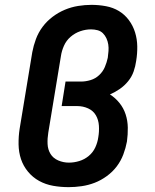

<svg xmlns="http://www.w3.org/2000/svg" viewBox="-20 -763 640 791"><path d="M263 8Q230 8 199 2.5Q168 -3 141.5 -17.5Q115 -32 95.5 -55.5Q76 -79 66.5 -107.5Q57 -136 56.5 -168.5Q56 -201 61 -233L113 -548Q118 -575 128 -602Q138 -629 155.5 -652.5Q173 -676 197 -694Q221 -712 247.5 -723Q274 -734 302 -738.5Q330 -743 357 -743Q387 -743 416.5 -737.5Q446 -732 470 -717.5Q494 -703 511 -680Q528 -657 536.5 -629.5Q545 -602 545.5 -572Q546 -542 541 -512Q538 -490 530.5 -468.5Q523 -447 508 -428.5Q493 -410 473.5 -396.5Q454 -383 433 -374Q455 -360 472 -339Q489 -318 497.5 -292Q506 -266 506.5 -237.5Q507 -209 503 -180Q498 -153 488 -126.5Q478 -100 461 -77.5Q444 -55 420 -37.5Q396 -20 370 -10Q344 0 316.5 4Q289 8 263 8ZM264 -93Q285 -93 306.5 -99.5Q328 -106 345.5 -120.5Q363 -135 372.5 -155.5Q382 -176 385 -198Q389 -221 387.5 -245Q386 -269 375 -288Q364 -307 343 -316.5Q322 -326 298 -326H234L250 -427H314Q333 -427 353 -433Q373 -439 388.5 -453.5Q404 -468 412 -487Q420 -506 424 -525Q426 -539 427 -553Q428 -567 426 -580Q424 -593 418.5 -605Q413 -617 404 -626Q395 -635 382 -638.5Q369 -642 355 -642Q333 -642 311 -634.5Q289 -627 271 -611.5Q253 -596 243.5 -574.5Q234 -553 231 -532L179 -217Q175 -193 176 -170Q177 -147 188 -129Q199 -111 220 -102Q241 -93 264 -93Z"/></svg>

Font: Iosevka Etoile
Style: Bold Italic
Weight: 700
Italic angle: -9°
Designer: Belleve Invis
Foundry: Belleve Invis
Version: Version 28.1.0; ttfautohint (v1.8.4)